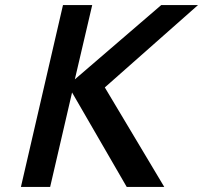

<svg xmlns="http://www.w3.org/2000/svg" viewBox="-20 -742 806 762"><path d="M632 0 396 -395 766 -722H620L277 -427L346 -722H230L63 0H179L266 -375L483 0Z"/></svg>

Font: Perun Medium Italic
Style: Regular
Weight: 500
Italic angle: -12°
Foundry: Copyright (c) Stefan Peev, Context Ltd, 2016
Version: Version 1.026